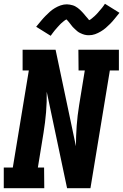

<svg xmlns="http://www.w3.org/2000/svg" viewBox="-21 -999 654 1019"><path d="M-1 0V-110H47L132 -625H99V-735H274L382 -223Q382 -277 386 -331.5Q390 -386 399 -441L429 -625H396L395 -735H610V-625H562L459 0H335L227 -512Q228 -458 223.5 -403.5Q219 -349 210 -294L180 -110H213L214 0ZM248 -809 171 -857Q185 -874 197 -888.5Q209 -903 221 -915Q233 -927 244 -937Q255 -947 270 -956Q285 -965 301 -970.5Q317 -976 334 -976Q342 -976 349.5 -974.5Q357 -973 364.5 -971Q372 -969 379 -965Q386 -961 391.5 -957Q397 -953 403.5 -947Q410 -941 415 -935.5Q420 -930 424 -925.5Q428 -921 434 -913.5Q440 -906 444.5 -901.5Q449 -897 452 -892Q455 -893 459 -895.5Q463 -898 467.5 -902Q472 -906 475 -908.5Q478 -911 481 -913.5Q484 -916 486.5 -919Q489 -922 492.5 -925Q496 -928 499 -932Q502 -936 505.5 -940Q509 -944 513 -948.5Q517 -953 521 -958Q525 -963 528.5 -968Q532 -973 536 -979L613 -931Q599 -914 587.5 -899.5Q576 -885 564 -873Q552 -861 540.5 -851Q529 -841 514 -832Q499 -823 483.5 -817.5Q468 -812 451 -812Q446 -812 440 -812.5Q434 -813 428.5 -814.5Q423 -816 417.5 -818Q412 -820 407 -822.5Q402 -825 398 -827Q394 -829 389.5 -833Q385 -837 380.5 -841Q376 -845 372 -849Q368 -853 364.5 -856.5Q361 -860 358.5 -864Q356 -868 351.5 -873Q347 -878 344 -882.5Q341 -887 337 -890.5Q333 -894 332 -896Q329 -895 325 -892.5Q321 -890 316.5 -886Q312 -882 309 -879.5Q306 -877 303 -874.5Q300 -872 297.5 -869Q295 -866 291.5 -862.5Q288 -859 285 -855.5Q282 -852 278.5 -848Q275 -844 271 -839.5Q267 -835 263.5 -830Q260 -825 256 -820Q252 -815 248 -809Z"/></svg>

Font: Iosevka Etoile Extrabold
Style: Italic
Weight: 800
Italic angle: -9°
Designer: Belleve Invis
Foundry: Belleve Invis
Version: Version 22.1.2; ttfautohint (v1.8.4)